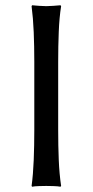

<svg xmlns="http://www.w3.org/2000/svg" viewBox="-20 -707 352 730"><path d="M110.4 -471.7Q110.4 -531.2 108.2 -584.7Q106 -638.2 100.1 -683.6L102.1 -687Q111.3 -686 128.9 -684.8Q146.5 -683.6 155.8 -683.6Q165 -683.6 182.6 -684.8Q200.2 -686 210 -687L212.4 -683.6Q205.6 -641.1 203.4 -586.2Q201.2 -531.2 201.2 -471.7V-212.4Q201.2 -152.8 203.4 -99.1Q205.6 -45.4 212.4 0L210 2.9Q200.2 1 182.6 0.5Q165 0 155.8 0Q146.5 0 128.9 0.5Q111.3 1 102.1 2.9L100.1 0Q106 -43.5 108.2 -98.1Q110.4 -152.8 110.4 -212.4Z"/></svg>

Font: Kurinto Seri
Style: Regular
Weight: 400
Designer: Kurinto was developed by Clint Goss from a range of fonts that are compatible with the SIL Open Font License Version 1.1
Foundry: Clinton F. Goss
Version: Version 2.196; July 25, 2020